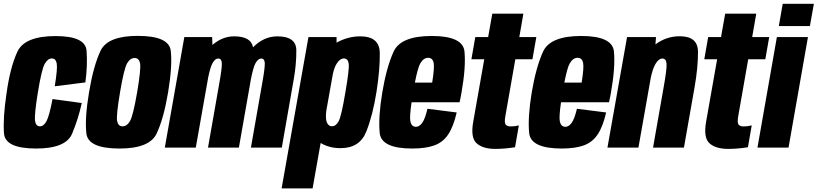

<svg xmlns="http://www.w3.org/2000/svg" viewBox="-21 -798 4420 1038"><path d="M174 5Q6.5 5 0.5 -77.5Q-5.5 -160 14 -291Q33.5 -433 72.8 -518Q112 -603 279.5 -603Q441 -603 447 -523.8Q453 -444.5 440.5 -352.5L275 -331.5Q290.5 -426.5 285.8 -454.2Q281 -482 259 -482Q237.5 -482 220.8 -452.8Q204 -423.5 183 -294Q164 -175 168.5 -145Q173 -115 194.5 -115Q216 -115 231 -144.2Q246 -173.5 263 -262.5L421 -241Q402.5 -155.5 368.8 -75.2Q335 5 174 5Z M625 5Q455.5 5 446 -76.2Q436.5 -157.5 460.5 -300Q484.5 -443.5 522.8 -523.8Q561 -604 723.5 -604Q893 -604 902.2 -523.2Q911.5 -442.5 888 -300Q864 -157 825.8 -76Q787.5 5 625 5ZM641.5 -115Q665.5 -115 682 -143.8Q698.5 -172.5 720.5 -299.5Q742 -427 736.2 -455.8Q730.5 -484.5 707 -484.5Q683 -484.5 666.2 -455.8Q649.5 -427 628 -299.5Q606.5 -172.5 612.2 -143.8Q618 -115 641.5 -115Z M870 0 975.5 -597.5H1126L1127.5 -555Q1181 -601.5 1245 -601.5Q1336 -601.5 1347 -542.5Q1406 -601.5 1478 -601.5Q1580.5 -601.5 1581 -526.2Q1581.5 -451 1567.5 -372L1502.5 0H1335.5L1396 -344.5Q1411.5 -430.5 1410.5 -456Q1409.5 -481.5 1392 -481.5Q1373.5 -481.5 1359 -454Q1347.5 -431 1335.5 -370L1270.5 0H1103.5L1164 -344.5Q1179.5 -430.5 1178.2 -456Q1177 -481.5 1159 -481.5Q1140.5 -481.5 1126.5 -454Q1116 -433.5 1105 -382L1037.5 0Z M1501.5 220.5 1646.5 -597.5H1798.5V-567.5Q1860 -601.5 1926.5 -601.5Q2031 -601.5 2032.2 -512Q2033.5 -422.5 2014.5 -302Q1995 -177.5 1959.5 -87.2Q1924 3 1820 3Q1759 3 1712.5 -25L1669 220.5ZM1743 -199Q1738.5 -160 1744.5 -140.5Q1753 -115.5 1773.5 -115.5Q1796 -115.5 1810.5 -143.8Q1825 -172 1846.5 -300.5Q1868 -425 1864.2 -453.5Q1860.5 -482 1838 -482Q1817.5 -482 1800.5 -456Q1787 -436 1778.5 -398Z M2208 5Q2040 5 2031.8 -79.2Q2023.5 -163.5 2045.5 -297Q2068.5 -434.5 2107 -519Q2145.5 -603.5 2313 -603.5Q2482.5 -603.5 2490.2 -518.8Q2498 -434 2474.5 -300.5Q2469.5 -270 2463.5 -245H2204Q2192.5 -165.5 2197.5 -142.5Q2203.5 -112.5 2228 -112.5Q2246 -112.5 2261.5 -133.8Q2277 -155 2290 -210L2448 -190Q2430.5 -113.5 2402 -71Q2373.5 -28.5 2326.8 -11.8Q2280 5 2208 5ZM2222 -351.5H2315.5Q2328.5 -431.5 2323.5 -457.5Q2318 -485.5 2293.5 -485.5Q2269 -485.5 2251.5 -456Q2238 -433.5 2222 -351.5Z M2657 7Q2589 7 2555.5 -23.5Q2522 -54 2537.5 -140.5L2597 -477.5H2527.5L2548.5 -597.5H2618L2640.5 -724H2808.5L2786.5 -597.5H2878.5L2857.5 -477.5H2765L2711.5 -172.5Q2704.5 -135.5 2712.5 -125Q2720.5 -114.5 2740 -114.5Q2762 -114.5 2784 -120L2763.5 -2Q2706 7 2657 7Z M3016 5Q2848 5 2839.8 -79.2Q2831.5 -163.5 2853.5 -297Q2876.5 -434.5 2915 -519Q2953.5 -603.5 3121 -603.5Q3290.5 -603.5 3298.2 -518.8Q3306 -434 3282.5 -300.5Q3277.5 -270 3271.5 -245H3012Q3000.5 -165.5 3005.5 -142.5Q3011.5 -112.5 3036 -112.5Q3054 -112.5 3069.5 -133.8Q3085 -155 3098 -210L3256 -190Q3238.5 -113.5 3210 -71Q3181.5 -28.5 3134.8 -11.8Q3088 5 3016 5ZM3030 -351.5H3123.5Q3136.5 -431.5 3131.5 -457.5Q3126 -485.5 3101.5 -485.5Q3077 -485.5 3059.5 -456Q3046 -433.5 3030 -351.5Z M3263 0 3369 -597.5H3525.5L3522.5 -558Q3581 -602 3654 -602Q3752 -602 3752.5 -518.2Q3753 -434.5 3734 -326L3676.5 0H3509.5L3566 -321.5Q3585 -427 3582.5 -454.2Q3580 -481.5 3560.5 -481.5Q3539.5 -481.5 3522.5 -452Q3507 -425.5 3497 -376L3430.5 0Z M3916 7Q3848 7 3814.5 -23.5Q3781 -54 3796.5 -140.5L3856 -477.5H3786.5L3807.5 -597.5H3877L3899.5 -724H4067.5L4045.5 -597.5H4137.5L4116.5 -477.5H4024L3970.5 -172.5Q3963.5 -135.5 3971.5 -125Q3979.5 -114.5 3999 -114.5Q4021 -114.5 4043 -120L4022.5 -2Q3965 7 3916 7Z M4074 0 4179 -597.5H4347L4242 0ZM4210.5 -777.5H4379L4357.5 -657H4189.5Z"/></svg>

Font: Anybody Condensed ExtraBold
Style: Italic
Weight: 800
Width: 3
Italic angle: -10°
Designer: Tyler Finck
Foundry: Etcetera Type Company
Version: Version 1.010; ttfautohint (v1.8.3) -l 8 -r 50 -G 200 -x 14 